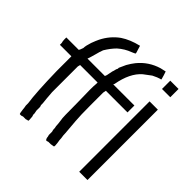

<svg xmlns="http://www.w3.org/2000/svg" viewBox="-202 -962 1153 1153"><g transform="rotate(45 375.0 -385.5)"><path d="M625 -589.8H695.3V7.8H625ZM625 -765.6H695.3V-695.3H625ZM347.7 -785.2Q347.7 -789.1 355.5 -761.7Q363.3 -738.3 363.3 -734.4Q359.4 -730.5 339.8 -722.7Q296.9 -707 261.7 -675.8Q234.4 -648.4 210.9 -609.4Q203.1 -589.8 195.3 -558.6L187.5 -531.2L183.6 -519.5L179.7 -507.8H328.1Q328.1 -511.7 332 -519.5L335.9 -539.1Q339.8 -562.5 343.8 -570.3Q343.8 -574.2 347.7 -585.9L351.6 -593.8V-601.6Q359.4 -617.2 371.1 -644.5Q386.7 -671.9 402.3 -691.4Q453.1 -753.9 531.2 -777.3L566.4 -785.2Q566.4 -785.2 574.2 -761.7Q582 -734.4 582 -734.4Q582 -730.5 574.2 -730.5Q558.6 -726.6 527.3 -710.9Q500 -691.4 480.5 -675.8Q421.9 -625 402.3 -515.6L398.4 -507.8H578.1V-449.2H394.5L390.6 -429.7Q390.6 -406.2 390.6 -324.2Q390.6 -234.4 394.5 -191.4Q398.4 -148.4 402.3 -97.7Q402.3 -78.1 406.2 -58.6Q406.2 -43 410.2 -23.4Q414.1 3.9 410.2 7.8Q410.2 7.8 386.7 11.7Q378.9 11.7 367.2 11.7Q355.5 15.6 355.5 15.6Q347.7 15.6 343.8 0Q343.8 -7.8 339.8 -19.5Q339.8 -35.2 339.8 -46.9Q335.9 -58.6 335.9 -66.4V-70.3V-74.2Q332 -85.9 332 -105.5Q328.1 -136.7 328.1 -136.7Q324.2 -144.5 324.2 -277.3Q320.3 -410.2 324.2 -437.5V-449.2H175.8L171.9 -433.6Q171.9 -414.1 171.9 -328.1Q171.9 -238.3 171.9 -214.8Q175.8 -160.2 179.7 -128.9V-113.3L183.6 -101.6Q183.6 -85.9 183.6 -70.3Q183.6 -66.4 187.5 -50.8V-39.1L191.4 -27.3Q195.3 7.8 191.4 7.8Q183.6 7.8 175.8 11.7H164.1Q156.2 11.7 152.3 11.7L140.6 15.6H136.7Q128.9 15.6 128.9 15.6Q125 15.6 121.1 -19.5Q121.1 -27.3 117.2 -46.9Q117.2 -62.5 117.2 -66.4Q105.5 -144.5 101.6 -324.2V-449.2H3.9V-464.8Q0 -476.6 0 -492.2V-507.8H54.7Q101.6 -507.8 105.5 -507.8Q109.4 -511.7 117.2 -535.2Q117.2 -554.7 128.9 -589.8Q140.6 -621.1 148.4 -636.7Q179.7 -699.2 234.4 -738.3Q281.2 -769.5 347.7 -785.2Z"/></g></svg>

Font: 和音 by 宁静之雨，公众号njzyshare
Style: Regular
Weight: 400
Designer: Steve Matteson
Foundry: Ascender Corporation
Version: Version 6.00;June 8, 2018;FontCreator 11.0.0.2388 32-bit